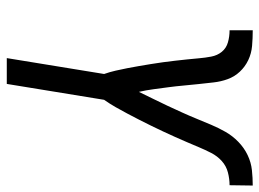

<svg xmlns="http://www.w3.org/2000/svg" viewBox="-122 -662 783 580"><g transform="rotate(90 270.0 -371.5)"><path d="M155 0 203 -294Q197 -311 193 -328.5Q189 -346 185.5 -364Q182 -382 179 -399.5Q176 -417 173 -435.5Q170 -454 167.5 -472Q165 -490 163 -508Q161 -526 159 -544.5Q157 -563 155.5 -581Q154 -599 150.5 -617.5Q147 -636 136 -649.5Q125 -663 107.5 -668Q90 -673 71 -673V-743Q95 -743 118 -741Q141 -739 161 -729.5Q181 -720 196 -704Q211 -688 218.5 -667.5Q226 -647 228.5 -624.5Q231 -602 233.5 -579Q236 -556 238 -533.5Q240 -511 243 -488.5Q246 -466 249 -443.5Q252 -421 257 -399Q267 -420 278 -442Q289 -464 299 -485.5Q309 -507 319 -529Q329 -551 338 -573Q347 -595 356.5 -617.5Q366 -640 378 -661Q390 -682 408 -699.5Q426 -717 448 -727.5Q470 -738 493.5 -740.5Q517 -743 540 -743L539 -673Q520 -673 500.5 -668Q481 -663 466 -649.5Q451 -636 441.5 -617.5Q432 -599 424.5 -581Q417 -563 409 -544.5Q401 -526 393 -508Q385 -490 376.5 -472Q368 -454 359 -435.5Q350 -417 341 -399.5Q332 -382 322.5 -364Q313 -346 303 -328.5Q293 -311 281 -294L233 0Z"/></g></svg>

Font: Iosevka Custom
Style: Italic
Weight: 400
Italic angle: -9°
Monospace: yes
Designer: Belleve Invis
Foundry: Belleve Invis
Version: Version 30.3.3; ttfautohint (v1.8.3)